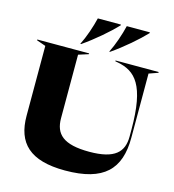

<svg xmlns="http://www.w3.org/2000/svg" viewBox="-133 -1042 1059 1166"><g transform="rotate(15 396.5 -459.0)"><path d="M383 13C627 13 721 -86 721 -283V-687L778 -707V-712H507V-707L523 -704C638 -682 709 -611 709 -332V-288C709 -190 656 -135 496 -135C332 -135 278 -188 278 -288V-687L341 -707V-712H15V-707L72 -687V-248C72 -77 161 13 383 13ZM274 -754H279C353 -805 435 -876 482 -926V-931H337C324 -876 300 -805 274 -754ZM456 -754H461C535 -805 617 -876 664 -926V-931H519C506 -876 482 -805 456 -754Z"/></g></svg>

Font: Nyght Serif Dark
Style: Regular
Weight: 800
Designer: Maksym Kobuzan
Version: Version 0.410;Glyphs 3.1.2 (3151)